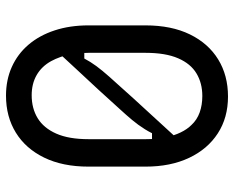

<svg xmlns="http://www.w3.org/2000/svg" viewBox="-90 -670 780 640"><g transform="rotate(90 300.0 -350.0)"><path d="M301.8 -720Q372.2 -720 424.6 -686Q477 -652.1 506.2 -590.3Q535.4 -528.5 535.4 -445V-255Q535.4 -169 505.4 -107.3Q475.4 -45.6 422.1 -12.8Q368.8 20 298.8 20Q246.2 20 203.1 0.6Q159.9 -18.8 128.9 -55.1Q97.9 -91.5 81.3 -142.2Q64.6 -192.9 64.6 -255V-445Q64.6 -531.4 94.6 -592.9Q124.6 -654.4 177.9 -687.2Q231.2 -720 301.8 -720ZM300 -634.4Q257.1 -634.4 224.7 -614.9Q192.2 -595.4 174.2 -553.6Q156.1 -511.8 156.1 -445V-255Q156.1 -227.2 159.7 -203.7Q163.4 -180.2 169.8 -162.2Q176.2 -144.2 183.8 -130.4Q201.2 -98.9 230.2 -82.2Q259.1 -65.6 297.5 -65.6Q341.4 -65.6 374.2 -85.7Q406.9 -105.8 425.4 -147.6Q443.9 -189.4 443.9 -255V-446.7Q443.9 -483.4 437.9 -511.9Q432 -540.4 421.4 -562.2Q410.9 -584 396.5 -598.3Q379.5 -616.7 354.7 -625.6Q330 -634.4 300 -634.4ZM450.6 -560.3 463.4 -466.7H403.3L435.3 -492.2Q424.8 -465.3 410.6 -442.7Q396.4 -420.1 379.7 -400.2Q363 -380.3 344.4 -360.1Q311.6 -323.5 278.7 -287.8Q245.9 -252.1 212.8 -216.9Q179.7 -181.6 146.1 -144.8L122.1 -241H192.1L163.4 -216.9Q174.4 -241.7 186.7 -261.2Q199 -280.8 216.6 -302Q234.2 -323.2 260 -351.3Q307 -404.2 354.9 -455.9Q402.8 -507.6 450.6 -560.3Z"/></g></svg>

Font: Recursive Sans Linear Light
Style: Regular
Weight: 300
Version: Version 1.085